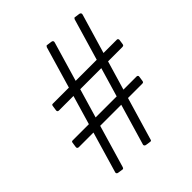

<svg xmlns="http://www.w3.org/2000/svg" viewBox="-203 -875 1008 1008"><g transform="rotate(-45 301.5 -370.5)"><path d="M137 -9Q135 -3 132.5 -1Q130 1 125 0L99 -4Q93 -5 91 -8Q89 -11 89 -15L300 -735Q303 -739 304.5 -741Q306 -743 309 -742L338 -738Q344 -737 346.5 -733Q349 -729 347 -723ZM343 -9Q342 -3 339.5 -1Q337 1 331 0L305 -4Q300 -5 297.5 -8Q295 -11 295 -15L507 -735Q509 -739 511 -741Q513 -743 516 -742L545 -738Q550 -737 553 -733Q556 -729 554 -723ZM530 -255Q529 -249 526.5 -247Q524 -245 517 -245H48Q42 -245 39 -248.5Q36 -252 37 -257L41 -285Q42 -290 44 -291.5Q46 -293 49 -293H526Q529 -293 532 -290Q535 -287 534 -283ZM593 -465Q592 -459 589 -457Q586 -455 579 -455H110Q104 -455 101.5 -458.5Q99 -462 100 -467L104 -495Q105 -500 107 -501.5Q109 -503 112 -503H589Q592 -503 594.5 -500Q597 -497 597 -493Z"/></g></svg>

Font: Libre Franklin Thin Light
Style: Italic
Weight: 300
Italic angle: -8°
Version: Version 3.000